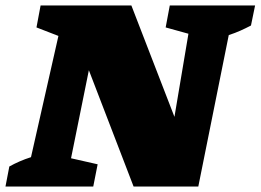

<svg xmlns="http://www.w3.org/2000/svg" viewBox="-59 -680 950 700"><path d="M560 -660H871L856 -587Q837 -577 818 -568.5Q799 -560 775 -552L664 0H428L265 -424L200 -103L297 -81L281 0H-39L-25 -73Q-7 -83 12.5 -91.5Q32 -100 54 -107L154 -549L74 -580L89 -660H420L577 -254L628 -557L545 -580Z"/></svg>

Font: Piazzolla Black
Style: Italic
Weight: 900
Italic angle: -11.3°
Designer: Juan Pablo del Peral
Foundry: Huerta Tipografica
Version: Version 1.330